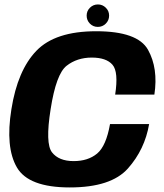

<svg xmlns="http://www.w3.org/2000/svg" viewBox="-20 -818 720 842"><path d="M286 4Q467 4 541 -79.2Q615 -162.5 634 -274H462.5Q445.5 -177.5 405.8 -144.5Q366 -111.5 303 -111.5Q238 -111.5 208 -150Q178 -188.5 202 -339Q226 -493.5 272 -529.5Q318 -565.5 382.5 -565.5Q446 -565.5 473.2 -534.2Q500.5 -503 485 -403H657Q674.5 -518.5 629 -599.8Q583.5 -681 401.5 -681Q222 -681 139.5 -595.2Q57 -509.5 30 -339Q3 -172 54 -84Q105 4 286 4ZM409 -700Q429.5 -700 444 -714.5Q458.5 -729 458.5 -749.5Q458.5 -770 444 -784.2Q429.5 -798.5 409.5 -798.5Q389 -798.5 374.5 -784.2Q360 -770 360 -749.5Q360 -729 374.2 -714.5Q388.5 -700 409 -700Z"/></svg>

Font: Anybody
Style: Bold Italic
Weight: 700
Italic angle: -10°
Designer: Tyler Finck
Foundry: Etcetera Type Company
Version: Version 1.113;gftools[0.9.25]